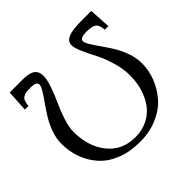

<svg xmlns="http://www.w3.org/2000/svg" viewBox="-163 -813 992 992"><g transform="rotate(-45 333.0 -316.5)"><path d="M126 -586.9Q105.5 -586.9 94.2 -585.4Q83 -584 72.5 -578.1Q62 -572.3 56.9 -560.1Q51.8 -547.9 49.8 -526.9H23.9L30.8 -645H127Q174.8 -645 195.3 -629.2Q215.8 -613.3 215.8 -583Q215.8 -556.6 200.9 -513.7Q186 -470.7 168 -432.1Q149.9 -393.6 135 -347.4Q120.1 -301.3 120.1 -269Q120.1 -160.2 175.8 -91.1Q231.4 -22 327.1 -22Q377.4 -22 417.5 -42.2Q457.5 -62.5 482.4 -96.9Q507.3 -131.3 520.3 -175Q533.2 -218.8 533.2 -268.1Q533.2 -317.4 516.8 -371.1Q500.5 -424.8 481.2 -461.4Q461.9 -498 445.6 -534.9Q429.2 -571.8 429.2 -591.8Q429.2 -618.7 458 -631.8Q486.8 -645 557.1 -645H627L633.8 -526.9H607.9Q605 -564 589.1 -575.4Q573.2 -586.9 532.2 -586.9Q485.8 -586.9 485.8 -564.9Q485.8 -552.7 499.8 -530Q513.7 -507.3 533.7 -479.2Q553.7 -451.2 573.5 -418.9Q593.3 -386.7 607.2 -346.7Q621.1 -306.6 621.1 -269Q621.1 -217.8 602.3 -168.7Q583.5 -119.6 548.3 -78.9Q513.2 -38.1 455.6 -12.9Q397.9 12.2 327.1 12.2Q254.4 12.2 197 -10.5Q139.6 -33.2 104.2 -72.8Q68.8 -112.3 50.5 -162.1Q32.2 -211.9 32.2 -269Q32.2 -306.2 46.4 -345.9Q60.5 -385.7 80.6 -418Q100.6 -450.2 120.6 -478.5Q140.6 -506.8 154.8 -529.8Q168.9 -552.7 168.9 -564.9Q168.9 -586.9 126 -586.9Z"/></g></svg>

Font: Linux Biolinum
Style: Regular
Weight: 400
Designer: Philipp H. Poll
Foundry: Philipp H. Poll
Version: Version 0.6.4